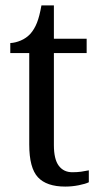

<svg xmlns="http://www.w3.org/2000/svg" viewBox="-20 -679 370 709"><path d="M221 10Q152 10 120 -24.5Q88 -59 88 -145V-483H18V-520Q37 -521 57 -529.5Q77 -538 92 -554Q107 -571 116.5 -595Q126 -619 133 -659H179V-536H300V-483H179V-143Q179 -91 197 -67Q215 -43 247 -43Q265 -43 279.5 -45Q294 -47 308 -50V-6Q296 0 271 5Q246 10 221 10Z"/></svg>

Font: Noto Serif Tamil SemiCondensed
Style: Regular
Weight: 400
Width: 4
Designer: Indian Type Foundry, Tom Grace, and the Monotype Design Team
Foundry: Monotype Imaging Inc.
Version: Version 2.004; ttfautohint (v1.8.4.7-5d5b)